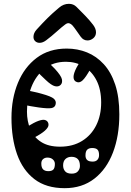

<svg xmlns="http://www.w3.org/2000/svg" viewBox="-20 -972 684 1004"><path d="M318 12Q221.5 12 160 -35.2Q98.5 -82.5 69.2 -165.5Q40 -248.5 40 -356Q40 -457 73.8 -539Q107.5 -621 172 -669.5Q236.5 -718 329 -718Q385.5 -718 435 -698Q484.5 -678 522.8 -636.2Q561 -594.5 582.5 -529.5Q604 -464.5 604 -374Q604 -262 570.8 -174.8Q537.5 -87.5 473.5 -37.8Q409.5 12 318 12ZM294 -205Q360.5 -205 408.8 -234.8Q457 -264.5 483 -316.5Q509 -368.5 509 -436Q509 -504.5 484.5 -552Q460 -599.5 418.2 -624.2Q376.5 -649 325 -649Q258.5 -649 213 -612.8Q167.5 -576.5 144.2 -517Q121 -457.5 121 -388Q121 -337.5 138.8 -296Q156.5 -254.5 194.8 -229.8Q233 -205 294 -205ZM462 -198Q445.5 -198 436.2 -189.5Q427 -181 427 -159Q427 -144 435.5 -135.5Q444 -127 465 -127Q481 -127 489.5 -136.5Q498 -146 498 -161Q498 -181.5 489.5 -189.8Q481 -198 462 -198ZM354 -152Q334.5 -152 322.2 -140.5Q310 -129 310 -107Q310 -88.5 320.5 -76.2Q331 -64 355 -64Q377 -64 387.5 -76.2Q398 -88.5 398 -104Q398 -129.5 386.2 -140.8Q374.5 -152 354 -152ZM228 -148Q214.5 -148 205.2 -140Q196 -132 196 -117Q196 -95.5 205.5 -86.2Q215 -77 233 -77Q251 -77 259 -85.5Q267 -94 267 -115Q267 -128.5 256.5 -138.2Q246 -148 228 -148ZM470 -644Q465.5 -636 461 -627.2Q456.5 -618.5 452 -610Q429 -568 412 -551.8Q395 -535.5 377 -545Q364.5 -552 364.5 -569.8Q364.5 -587.5 380 -618Q393 -641.5 399.2 -651.5Q405.5 -661.5 410 -669Q417 -680.5 429 -681.5Q441 -682.5 452 -677Q462.5 -672 468.5 -662.5Q474.5 -653 470 -644ZM230 -647Q239 -639 248.5 -630.5Q258 -622 267 -612Q300 -576 303.8 -557.2Q307.5 -538.5 297 -528Q286 -517 267.5 -521.2Q249 -525.5 219 -554Q201 -570.5 190.8 -581Q180.5 -591.5 172 -602Q166 -610.5 170 -622.2Q174 -634 182 -642Q191 -652 204.5 -655.2Q218 -658.5 230 -647ZM114 -501Q135 -496.5 155.5 -492.2Q176 -488 197 -482Q248 -468 261.5 -455.8Q275 -443.5 271 -427Q267.5 -410 249 -406.8Q230.5 -403.5 183 -410Q162 -413 140.5 -416.8Q119 -420.5 98 -425Q84.5 -428 80.5 -442Q76.5 -456 80 -470Q83 -484.5 92.2 -494Q101.5 -503.5 114 -501ZM101 -296Q106.5 -300 112.2 -303.2Q118 -306.5 123 -310Q160 -332.5 181.2 -340Q202.5 -347.5 213.2 -345Q224 -342.5 229 -335Q235 -326.5 233.2 -315.2Q231.5 -304 214.5 -288.5Q197.5 -273 158 -252Q151.5 -248.5 144.2 -244.8Q137 -241 130 -237Q118 -231 107.8 -236.2Q97.5 -241.5 92 -252Q87 -262.5 88 -275.5Q89 -288.5 101 -296ZM551 -522Q558.5 -523.5 564.2 -515.5Q570 -507.5 573 -496Q576 -482 574.5 -469Q573 -456 564 -455Q562 -455 559.8 -454.5Q557.5 -454 555 -454Q546 -453.5 540.2 -463.2Q534.5 -473 532 -485Q530.5 -498 533.8 -508.8Q537 -519.5 546 -521Q547.5 -521 548.5 -521.5Q549.5 -522 551 -522ZM533 -289Q535.5 -286 537.8 -283.5Q540 -281 542 -278Q547.5 -271.5 544.8 -264.5Q542 -257.5 536 -252Q530 -247.5 523 -246.2Q516 -245 512 -251Q509 -255.5 506 -259.5Q503 -263.5 500 -268Q494 -276.5 496.5 -283.5Q499 -290.5 505 -294Q511 -298 519 -297.2Q527 -296.5 533 -289ZM221 -761Q203.5 -748 187 -748Q173.5 -748 164.2 -756.5Q155 -765 155 -779Q155 -799.5 172 -818Q203.5 -852.5 228.8 -877.8Q254 -903 289 -932Q312 -952 340.5 -952Q364 -952 380 -936Q402.5 -913.5 425 -890.5Q447.5 -867.5 467 -842Q482 -822 482 -803Q482 -784 468 -772.2Q454 -760.5 437.5 -760.5Q416 -760.5 402 -780Q388 -799.5 378 -814Q368 -828.5 359 -839Q351.5 -847.5 342.2 -850.2Q333 -853 321 -844Q304 -831.5 276.5 -806.8Q249 -782 221 -761Z"/></svg>

Font: Kablammo
Style: Regular
Weight: 400
Designer: Travis Kochel, Lizy Gershenzon, Daria Petrova, Ethan Cohen
Foundry: Vectro Type Foundry
Version: Version 1.002